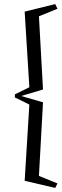

<svg xmlns="http://www.w3.org/2000/svg" viewBox="-20 -730 304 942"><path d="M251 192 101 157 124 -217 53 -252V-267L124 -302L101 -673L251 -710L262 -687L171 -650L191 -291L84 -259L191 -228L171 133L262 170Z"/></svg>

Font: Manuale Light
Style: Regular
Weight: 300
Designer: Eduardo Tunni / Pablo Cosgaya
Foundry: Eduardo Tunni / Pablo Cosgaya
Version: Version 1.002